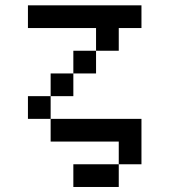

<svg xmlns="http://www.w3.org/2000/svg" viewBox="-20 -628 648 734"><path d="M173.6 -173.6H86.8V-260.4H173.6ZM173.6 -173.6H520.8V0H434V-86.8H173.6ZM434 0V86.8H260.4V0ZM260.4 -347.2V-260.4H173.6V-347.2ZM347.2 -434V-347.2H260.4V-434ZM347.2 -520.8H86.8V-607.6H520.8V-520.8H434V-434H347.2Z"/></svg>

Font: 8-bit Operator+ 8
Style: Regular
Weight: 400
Designer: GrandChaos9000
Version: Version 1.3.0 - August 1, 2014